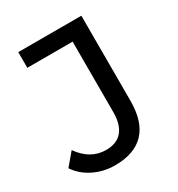

<svg xmlns="http://www.w3.org/2000/svg" viewBox="-178 -810 860 928"><g transform="rotate(-30 251.5 -346.0)"><path d="M-8.8 -92.8 48.8 -161.1Q106.9 -78.1 194.8 -78.1Q253.9 -78.1 284.4 -114Q314.9 -149.9 314.9 -220.2V-612.8H62V-700.2H414.1V-225.1Q414.1 -108.9 358.6 -50.5Q303.2 7.8 194.8 7.8Q131.8 7.8 77.9 -18.6Q23.9 -44.9 -8.8 -92.8Z"/></g></svg>

Font: Montserrat Medium
Style: Regular
Weight: 500
Designer: Julieta Ulanovsky
Foundry: Julieta Ulanovsky
Version: Version 7.200